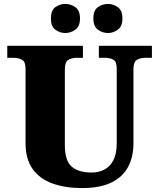

<svg xmlns="http://www.w3.org/2000/svg" viewBox="-20 -947 809 977"><path d="M396 10Q313 10 248 -13Q183 -36 146.5 -86.5Q110 -137 110 -219V-597Q110 -634 91 -643.5Q72 -653 46 -653H17V-714H402V-653H373Q347 -653 328.5 -643Q310 -633 310 -593V-210Q310 -128 345.5 -98.5Q381 -69 446 -69Q481 -69 510 -83.5Q539 -98 556.5 -131Q574 -164 574 -219V-597Q574 -634 556.5 -643.5Q539 -653 512 -653H483V-714H753V-653H723Q696 -653 677.5 -643Q659 -633 659 -593V-217Q659 -150 632.5 -99Q606 -48 548.5 -19Q491 10 396 10ZM530 -779Q501 -779 478 -796Q455 -813 455 -853Q455 -894 478 -910.5Q501 -927 530 -927Q556 -927 579.5 -910.5Q603 -894 603 -853Q603 -813 579.5 -796Q556 -779 530 -779ZM312 -779Q284 -779 261.5 -796Q239 -813 239 -853Q239 -894 261.5 -910.5Q284 -927 312 -927Q340 -927 363.5 -910.5Q387 -894 387 -853Q387 -813 363.5 -796Q340 -779 312 -779Z"/></svg>

Font: Noto Serif Hentaigana Black
Style: Regular
Weight: 900
Designer: Kazuhiro Yamada
Foundry: nipponia
Version: Version 1.000; ttfautohint (v1.8.4.7-5d5b)